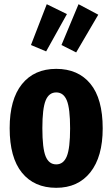

<svg xmlns="http://www.w3.org/2000/svg" viewBox="-20 -875 534 912"><path d="M202.1 -855 297.9 -808.1 199.2 -630.9 127 -661.1ZM353 -855 446.8 -805.2 341.8 -626 272 -661.1ZM247.1 -547.9Q351.1 -547.9 409.4 -477.1Q467.8 -406.2 467.8 -265.1Q467.8 -130.4 409.2 -56.6Q350.6 17.1 247.1 17.1Q142.6 17.1 84.2 -54.7Q25.9 -126.5 25.9 -266.1Q25.9 -402.8 84.2 -475.3Q142.6 -547.9 247.1 -547.9ZM181.2 -266.1Q181.2 -170.4 196.8 -132.3Q212.4 -94.2 247.1 -94.2Q281.7 -94.2 297.4 -132.8Q313 -171.4 313 -265.1Q313 -359.9 297.4 -397.9Q281.7 -436 247.1 -436Q212.4 -436 196.8 -397.7Q181.2 -359.4 181.2 -266.1Z"/></svg>

Font: Fira Sans Compressed
Style: Bold
Weight: 700
Width: 1
Designer: Carrois Corporate & Edenspiekermann AG
Foundry: Carrois Corporate GbR & Edenspiekermann AG
Version: Version 4.203;PS 004.203;hotconv 1.0.88;makeotf.lib2.5.64775